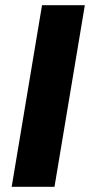

<svg xmlns="http://www.w3.org/2000/svg" viewBox="-20 -720 347 740"><path d="M142 -700H307L190 0H25Z"/></svg>

Font: Oak Sans ExtraBold
Style: Italic
Weight: 800
Italic angle: -9.49998°
Foundry: Erik Kennedy, Walven
Version: Version 1.000